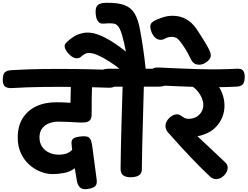

<svg xmlns="http://www.w3.org/2000/svg" viewBox="-92 -1260 1783 1383"><path d="M534.6 102.1Q499.8 105.7 483.7 89.6Q467.6 73.4 462.4 45.8L446.4 -47.9Q413 -22.4 370.1 -14.2Q327.2 -6 287.6 -6Q243.9 -6 199.2 -23.6Q154.6 -41.2 117.4 -75.1Q80.3 -109 58 -157.7Q35.7 -206.4 35.7 -269.7Q35.7 -350.4 70.2 -406.8Q104.7 -463.1 167 -493.2Q229.3 -523.3 312.8 -523.3Q335 -523.3 363.8 -522.5Q392.6 -521.7 415.7 -519.4Q416.7 -558.7 417.2 -595.6Q417.7 -632.4 419.1 -672.3Q420.9 -703.6 442.7 -725Q464.6 -746.4 495.3 -746.4Q530.1 -746.4 551.3 -721.8Q572.6 -697.2 571.6 -666.8Q569.1 -607.2 568.6 -547.9Q568.1 -488.6 568.1 -436Q568.1 -406.9 555.6 -394Q543 -381.1 521.3 -378.7Q499.7 -376.3 470.6 -378.1Q434 -380.1 398.9 -381.9Q363.9 -383.8 330.1 -383.8Q292.1 -383.8 260.8 -371.6Q229.4 -359.3 210.9 -334.3Q192.4 -309.3 192.4 -269.7Q192.4 -230.6 211.7 -202.7Q230.9 -174.8 262.3 -160.3Q293.8 -145.8 329.1 -145.8Q364.7 -145.8 388.2 -154.7Q411.8 -163.7 427.9 -180.9Q426.7 -192.6 425.1 -204.6Q423.4 -216.7 423 -231.9Q422.8 -253.7 438.8 -263.8Q454.8 -273.9 492.1 -277.4Q533 -281.8 549.4 -269.2Q565.8 -256.7 572.1 -209.7L604.4 33.9Q609 70.7 590.3 84.1Q571.7 97.6 534.6 102.1ZM690 -628.1Q580.1 -632.1 460.2 -633.6Q340.3 -635.1 221.2 -633.7Q102.1 -632.3 -7 -625.6Q-39.8 -623.8 -56.3 -637.3Q-72.8 -650.9 -72 -689.2Q-71.2 -729.3 -55 -741.1Q-38.8 -752.9 -8.8 -754.7Q101.1 -761.4 221 -762.9Q340.9 -764.4 460.1 -762.8Q579.3 -761.2 688.2 -757.2Q721.8 -756.2 738 -744.9Q754.2 -733.7 755 -695.3Q756.8 -655.2 740.2 -641.2Q723.6 -627.1 690 -628.1Z M688.2 -635.9Q655.4 -635.9 637.6 -649.8Q619.7 -663.8 619.7 -699.6Q619.7 -741.4 638.8 -753.1Q658 -764.8 692.6 -764.8H768.9Q732 -793.9 691.6 -819.6Q651.2 -845.3 614 -861.9Q576.8 -878.6 547.1 -878.6Q531.4 -878.6 518.5 -871.1Q505.6 -863.6 495.2 -854Q486.3 -846.1 478.7 -843.2Q471.1 -840.3 460.2 -840.3Q441.7 -840.3 421.7 -855.1Q401.8 -869.8 387.7 -890.7Q373.6 -911.7 373.6 -929.4Q373.6 -938.6 379.8 -946.3Q386 -954 392.1 -959.6Q414.2 -979.9 439.6 -996.4Q464.9 -1013 505.2 -1021.8Q513.7 -1023.8 521.7 -1024.6Q529.8 -1025.4 538.4 -1025.4Q579.2 -1025.4 625.5 -1006.7Q671.8 -987.9 720.4 -956.6Q769.1 -925.3 814.8 -888.4Q809.3 -917.7 802.4 -947.7Q795.4 -977.7 788 -1004.8Q780.6 -1031.9 771.1 -1051.2Q762.6 -1069 751.1 -1078.9Q739.7 -1088.8 725 -1090.4Q707.6 -1092.3 688.9 -1091.9Q670.2 -1091.6 652.3 -1089.8Q630.9 -1088.2 618.4 -1101.3Q605.9 -1114.4 601.2 -1135.1Q596.6 -1155.7 596.6 -1174.7Q596.6 -1211.8 614.7 -1225.7Q632.9 -1239.6 676.1 -1239.8Q758.3 -1241 806.1 -1222.5Q853.8 -1204 879 -1160.4Q904.2 -1116.8 917.3 -1041.7Q928.3 -982.3 938.7 -912.6Q949.1 -842.9 957.3 -764.8H1056.8Q1088.8 -764.8 1104.9 -752.6Q1121 -740.4 1121 -705.7Q1121 -662 1104 -648.9Q1087 -635.9 1052.4 -635.9ZM848.4 16.8Q813.9 16.8 794.7 2.3Q775.6 -12.1 776.6 -48.7Q778.6 -214.6 783.4 -375.7Q788.3 -536.9 793.1 -702.6Q794.1 -730.4 814.4 -744.5Q834.8 -758.6 867.8 -758.6Q909.2 -758.6 927.9 -743.6Q946.6 -728.7 945.8 -697.2Q941.8 -531.6 936.7 -369.1Q931.6 -206.7 929.8 -40.2Q929.8 -9.6 907.8 3.6Q885.8 16.8 848.4 16.8Z M1464.8 30.1Q1450.6 30.1 1439.8 24.7Q1429 19.2 1419.1 10.1Q1349.1 -55.8 1276.7 -132.2Q1204.2 -208.6 1118.7 -305.8Q1109.3 -316.3 1105.1 -327.2Q1100.9 -338 1099.9 -348.3Q1099.1 -370.9 1111.4 -390.7Q1123.8 -410.4 1143.3 -423.1Q1162.9 -435.8 1180.7 -436.6Q1197.3 -436.6 1208.8 -428.5Q1220.2 -420.4 1233.6 -412.4Q1246.9 -404.3 1267.6 -404.3Q1298.2 -404.3 1321.9 -417.7Q1345.7 -431.1 1359.1 -454.3Q1372.6 -477.6 1372.6 -506.3Q1372.6 -526.8 1362 -553Q1351.4 -579.2 1329.4 -605.6Q1307.4 -631.9 1271.4 -650.2L1434.4 -693.2Q1464.6 -667 1484.6 -635.2Q1504.7 -603.4 1514.8 -568.6Q1525 -533.8 1525 -497.7Q1525 -452.2 1506.9 -410.9Q1488.9 -369.7 1456.5 -338.6Q1424.1 -307.6 1379.2 -292.3Q1367.6 -287.7 1355.2 -284.2Q1342.9 -280.7 1330.4 -278.6L1524.8 -96Q1535.4 -86.1 1541.7 -76.7Q1547.9 -67.3 1547.9 -51.9Q1547.9 -32.1 1535.6 -13.1Q1523.2 6 1504.3 18.1Q1485.3 30.1 1464.8 30.1ZM1610.7 -635.9Q1469.7 -628.9 1328.3 -633.4Q1186.9 -638 1045.9 -645Q1012.1 -646.8 998.6 -664.6Q985 -682.3 986 -714.6Q987.8 -747 1002.5 -761.3Q1017.2 -775.7 1050.2 -773.7Q1191.2 -766.7 1332.6 -762.2Q1474 -757.8 1615 -764.8Q1648.6 -766.8 1660.3 -749.8Q1672.1 -732.8 1670.6 -701.1Q1669.6 -668.1 1656.9 -652.9Q1644.2 -637.7 1610.7 -635.9Z M1342.6 -794Q1321 -794 1306.5 -803.9Q1292 -813.8 1281.1 -836.9Q1270.1 -859.9 1261.7 -875.5Q1253.2 -891.1 1243.8 -906.4Q1234.3 -921.7 1220.1 -941.4Q1203.4 -966.8 1187.6 -980.6Q1171.8 -994.4 1143.1 -994.4Q1120.3 -994.4 1099.8 -983.4Q1079.3 -972.3 1063.8 -973.3Q1041.4 -973.6 1024.9 -989.8Q1008.4 -1006.1 999.6 -1028.3Q990.7 -1050.6 990.7 -1066.8Q990.7 -1086.6 1001.6 -1097.2Q1012.4 -1107.8 1035.6 -1118Q1060.2 -1129.1 1089.4 -1137.7Q1118.6 -1146.3 1153 -1146.3Q1205.1 -1146.1 1247.6 -1122.9Q1290 -1099.8 1323.1 -1052Q1338.1 -1030.4 1355.3 -1002.9Q1372.6 -975.4 1389.3 -947.8Q1406 -920.2 1417.8 -895.4Q1422.1 -886.6 1424.3 -877.7Q1426.4 -868.8 1426.4 -860.7Q1426.4 -844.4 1413.6 -829.1Q1400.8 -813.8 1381.4 -803.9Q1362.1 -794 1342.6 -794Z"/></svg>

Font: Playpen Sans Deva
Style: Regular
Weight: 400
Designer: Pooja Saxena, Gunjan Panchal, Laura Meseguer, Veronika Burian, José Scaglione
Foundry: TypeTogether
Version: Version 2.000